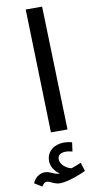

<svg xmlns="http://www.w3.org/2000/svg" viewBox="-167 -757 520 1095"><g transform="rotate(-10 93.5 -209.5)"><path d="M87 0H183L162 -715H67ZM-15 296C-5 282 1 273 15 273C32 273 55 295 89 295C135 295 220 261 240 250L224 200C207 207 189 215 168 222C144 218 104 194 104 157C104 136 121 123 151 123C164 123 176 126 189 129L196 77C182 72 164 70 149 70C95 70 48 102 48 159C48 193 69 222 96 239C92 239 89 239 86 239C64 239 43 218 12 218C-12 218 -43 233 -58 269Z"/></g></svg>

Font: Noto Sans Arabic SemCond Med
Style: Regular
Weight: 500
Width: 4
Designer: Monotype Design Team, Nadine Chahine, Nizar Qandah and Khaled Hosny
Foundry: Monotype Imaging Inc.
Version: Version 2.012